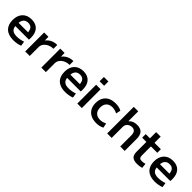

<svg xmlns="http://www.w3.org/2000/svg" viewBox="362 -2223 3726 3726"><g transform="rotate(45 2224.5 -360.0)"><path d="M323 10Q185 10 111 -60Q37 -130 37 -260Q37 -386 105.5 -458Q174 -530 293 -530Q408 -530 471 -462Q534 -394 534 -269Q534 -255 533 -238Q532 -221 531 -213H105V-302H437L419 -275Q419 -357 387.5 -396.5Q356 -436 293 -436Q226 -436 191.5 -394.5Q157 -353 157 -272V-237Q157 -161 197 -124.5Q237 -88 318 -88Q360 -88 408 -96.5Q456 -105 493 -119L508 -23Q470 -8 421 1Q372 10 323 10Z M642 0V-520H760L761 -422H763Q789 -456 824.5 -480.5Q860 -505 903 -517.5Q946 -530 993 -530V-424Q930 -424 878.5 -400Q827 -376 796.5 -335.5Q766 -295 766 -245V0Z M1085 0V-520H1203L1204 -422H1206Q1232 -456 1267.5 -480.5Q1303 -505 1346 -517.5Q1389 -530 1436 -530V-424Q1373 -424 1321.5 -400Q1270 -376 1239.5 -335.5Q1209 -295 1209 -245V0Z M1745 10Q1607 10 1533 -60Q1459 -130 1459 -260Q1459 -386 1527.5 -458Q1596 -530 1715 -530Q1830 -530 1893 -462Q1956 -394 1956 -269Q1956 -255 1955 -238Q1954 -221 1953 -213H1527V-302H1859L1841 -275Q1841 -357 1809.5 -396.5Q1778 -436 1715 -436Q1648 -436 1613.5 -394.5Q1579 -353 1579 -272V-237Q1579 -161 1619 -124.5Q1659 -88 1740 -88Q1782 -88 1830 -96.5Q1878 -105 1915 -119L1930 -23Q1892 -8 1843 1Q1794 10 1745 10Z M2072 -612V-730H2196V-612ZM2072 0V-517H2196V0Z M2599 10Q2509 10 2445.5 -22Q2382 -54 2348 -114.5Q2314 -175 2314 -260Q2314 -345 2348 -405.5Q2382 -466 2445.5 -498Q2509 -530 2599 -530Q2644 -530 2683.5 -521.5Q2723 -513 2761 -493L2740 -397Q2705 -415 2672.5 -423.5Q2640 -432 2607 -432Q2527 -432 2483 -387Q2439 -342 2439 -260Q2439 -178 2483 -133Q2527 -88 2607 -88Q2640 -88 2672.5 -96.5Q2705 -105 2740 -123L2761 -27Q2723 -8 2683.5 1Q2644 10 2599 10Z M2892 0V-730H3015V-459H3017Q3048 -495 3090 -512.5Q3132 -530 3187 -530Q3283 -530 3328 -479Q3373 -428 3372 -320V0H3250V-297Q3251 -365 3226 -397Q3201 -429 3149 -429Q3110 -429 3080 -413Q3050 -397 3033 -370Q3016 -343 3015 -307V0Z M3720 10Q3628 10 3587 -28Q3546 -66 3546 -152V-422H3430V-520H3546V-690H3670V-520H3845V-422H3670V-183Q3670 -133 3686.5 -113.5Q3703 -94 3745 -94Q3767 -94 3791 -98Q3815 -102 3834 -109L3845 -8Q3811 2 3781 6Q3751 10 3720 10Z M4203 10Q4065 10 3991 -60Q3917 -130 3917 -260Q3917 -386 3985.5 -458Q4054 -530 4173 -530Q4288 -530 4351 -462Q4414 -394 4414 -269Q4414 -255 4413 -238Q4412 -221 4411 -213H3985V-302H4317L4299 -275Q4299 -357 4267.5 -396.5Q4236 -436 4173 -436Q4106 -436 4071.5 -394.5Q4037 -353 4037 -272V-237Q4037 -161 4077 -124.5Q4117 -88 4198 -88Q4240 -88 4288 -96.5Q4336 -105 4373 -119L4388 -23Q4350 -8 4301 1Q4252 10 4203 10Z"/></g></svg>

Font: M PLUS 1 Thin SemiBold
Style: Regular
Weight: 600
Version: Version 1.001